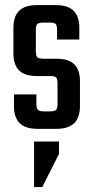

<svg xmlns="http://www.w3.org/2000/svg" viewBox="-20 -508 368 757"><path d="M206.8 -98V-179.1Q206.8 -197.2 201.2 -202.7Q195.6 -208.2 177.1 -208.2H125.6Q77.2 -208.2 55 -230.7Q32.9 -253.1 32.9 -296.5V-399.5Q32.9 -442.8 55.3 -465.4Q77.8 -487.9 126.2 -487.9H199.4Q247.8 -487.9 270.3 -465.4Q292.7 -442.8 292.7 -399.5V-352H205V-389.9Q205 -408 199.4 -413.5Q193.8 -419 175.2 -419H151Q133.3 -419 127.3 -413.5Q121.3 -408 121.3 -389.9V-305.6Q121.3 -288.3 127.3 -282.4Q133.3 -276.5 151 -276.5H202.5Q250.9 -276.5 273.1 -254.2Q295.2 -231.8 295.2 -188.5V-88.5Q295.2 -45.1 272.7 -22.5Q250.3 0 201.9 0H128.4Q80 0 57.6 -22.5Q35.1 -45.1 35.1 -88.5V-135.8H123.5V-98Q123.5 -80.7 129.5 -74.8Q135.5 -68.9 153.2 -68.9H177.1Q195.6 -68.9 201.2 -74.8Q206.8 -80.7 206.8 -98ZM114.3 49.9H212.6V99L146.6 229.5H114.3Z"/></svg>

Font: Teko Variable Light
Style: Regular
Weight: 300
Designer: Manushi Parikh, Jonny Pinhorn
Foundry: Indian Type Foundry
Version: Version 3.000